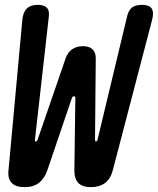

<svg xmlns="http://www.w3.org/2000/svg" viewBox="-20 -760 650 790"><path d="M15 -60 72 -679Q75 -710 90.5 -725Q106 -740 135 -740Q161 -740 172.5 -728.5Q184 -717 181 -693L124 -187Q123 -179 126 -178Q126 -177 127 -177Q131 -177 135 -186L250 -520Q259 -545 277 -557.5Q295 -570 321 -570Q347 -570 360.5 -557.5Q374 -545 374 -520L371 -187Q371 -180 373 -178H375Q380 -178 382 -188L504 -697Q510 -719 524 -729.5Q538 -740 564 -740Q594 -740 604 -725Q614 -710 606 -679L444 -59Q435 -24 412 -7Q389 10 354 10Q319 10 302.5 -7Q286 -24 286 -58L290 -354Q291 -361 288 -363Q286 -364 284 -364Q278 -364 275 -354L175 -60Q163 -25 140 -7.5Q117 10 81 10Q45 10 28 -7.5Q11 -25 15 -60Z"/></svg>

Font: Maple Mono SemiBold
Style: Italic
Weight: 600
Italic angle: -10°
Monospace: yes
Designer: subframe7536
Version: Version 7.000